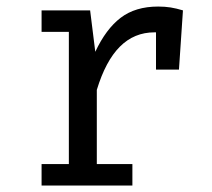

<svg xmlns="http://www.w3.org/2000/svg" viewBox="-20 -572 655 592"><path d="M544.1 -540 531.8 -357.4H461V-472.3H456.4Q393.8 -472.3 349.7 -428.2Q305.6 -384.1 278.5 -294.9V-66.2H388.2V0H108.2V-66.2H192.3V-473.8H108.2V-540H257.9L273.8 -412.3Q306.7 -482.6 352.1 -517.2Q397.4 -551.8 467.7 -551.8Q488.7 -551.8 506.2 -549Q523.6 -546.2 544.1 -540Z"/></svg>

Font: Fira Code
Style: Regular
Weight: 400
Designer: Carrois Corporate, Edenspiekermann AG, Nikita Prokopov
Foundry: Carrois Corporate, Edenspiekermann AG, Nikita Prokopov
Version: Version 5.002